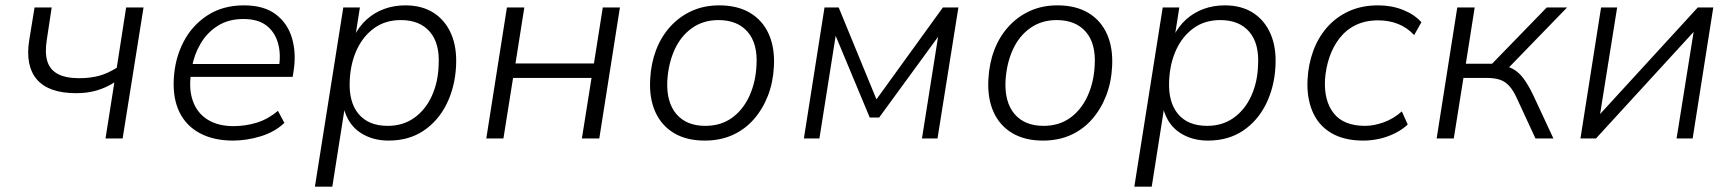

<svg xmlns="http://www.w3.org/2000/svg" viewBox="-20 -517 6471 717"><path d="M374 0 407 -209Q375 -189 340.5 -179Q306 -169 265 -169Q162 -169 118 -220Q74 -271 89 -366L109 -489H173L155 -370Q147 -321 156.5 -289Q166 -257 195.5 -241Q225 -225 276 -225Q317 -225 350 -234Q383 -243 416 -264L451 -489H516L438 0Z M850 8Q778 8 726.5 -19.5Q675 -47 650 -98.5Q625 -150 629 -222Q633 -298 665 -360Q697 -422 754.5 -459.5Q812 -497 891 -497Q966 -497 1010.5 -463Q1055 -429 1071 -372.5Q1087 -316 1076 -249L1073 -230H674L682 -278H1043L1021 -262Q1030 -315 1018 -356.5Q1006 -398 974.5 -422Q943 -446 889 -446Q833 -446 793 -420.5Q753 -395 729 -354Q705 -313 697 -267L694 -247Q684 -186 700 -140.5Q716 -95 755 -70.5Q794 -46 852 -46Q897 -46 939 -59Q981 -72 1018 -103L1042 -58Q1006 -24 953.5 -8Q901 8 850 8Z M1156 180 1262 -489H1324L1307 -381H1302Q1321 -419 1349.5 -444.5Q1378 -470 1414.5 -483.5Q1451 -497 1494 -497Q1556 -497 1599.5 -469Q1643 -441 1665 -390Q1687 -339 1683 -269Q1679 -192 1648 -129Q1617 -66 1562 -29Q1507 8 1431 8Q1370 8 1325 -22Q1280 -52 1264 -112H1267L1221 180ZM1428 -47Q1485 -47 1527 -77Q1569 -107 1592.5 -158.5Q1616 -210 1618 -273Q1623 -354 1585.5 -398Q1548 -442 1477 -442Q1419 -442 1377.5 -412Q1336 -382 1312.5 -331.5Q1289 -281 1286 -216Q1282 -136 1319 -91.5Q1356 -47 1428 -47Z M1796 0 1873 -489H1938L1905 -280H2198L2231 -489H2295L2218 0H2153L2189 -226H1896L1860 0Z M2612 8Q2544 8 2497 -20Q2450 -48 2427 -99.5Q2404 -151 2408 -221Q2411 -280 2430 -330Q2449 -380 2483 -417.5Q2517 -455 2563 -476Q2609 -497 2666 -497Q2734 -497 2781 -469Q2828 -441 2851 -389.5Q2874 -338 2870 -268Q2867 -209 2847.5 -159Q2828 -109 2794.5 -71Q2761 -33 2715 -12.5Q2669 8 2612 8ZM2614 -47Q2672 -47 2713.5 -77Q2755 -107 2778.5 -158.5Q2802 -210 2805 -273Q2810 -354 2772 -398Q2734 -442 2663 -442Q2606 -442 2564 -412Q2522 -382 2499 -331Q2476 -280 2472 -216Q2468 -136 2505.5 -91.5Q2543 -47 2614 -47Z M2982 0 3059 -489H3112L3253 -146L3501 -489H3559L3481 0H3423L3487 -404H3501L3263 -78H3228L3092 -404H3104L3040 0Z M3875 8Q3807 8 3760 -20Q3713 -48 3690 -99.5Q3667 -151 3671 -221Q3674 -280 3693 -330Q3712 -380 3746 -417.5Q3780 -455 3826 -476Q3872 -497 3929 -497Q3997 -497 4044 -469Q4091 -441 4114 -389.5Q4137 -338 4133 -268Q4130 -209 4110.5 -159Q4091 -109 4057.5 -71Q4024 -33 3978 -12.5Q3932 8 3875 8ZM3877 -47Q3935 -47 3976.5 -77Q4018 -107 4041.5 -158.5Q4065 -210 4068 -273Q4073 -354 4035 -398Q3997 -442 3926 -442Q3869 -442 3827 -412Q3785 -382 3762 -331Q3739 -280 3735 -216Q3731 -136 3768.5 -91.5Q3806 -47 3877 -47Z M4216 180 4322 -489H4384L4367 -381H4362Q4381 -419 4409.5 -444.5Q4438 -470 4474.5 -483.5Q4511 -497 4554 -497Q4616 -497 4659.5 -469Q4703 -441 4725 -390Q4747 -339 4743 -269Q4739 -192 4708 -129Q4677 -66 4622 -29Q4567 8 4491 8Q4430 8 4385 -22Q4340 -52 4324 -112H4327L4281 180ZM4488 -47Q4545 -47 4587 -77Q4629 -107 4652.5 -158.5Q4676 -210 4678 -273Q4683 -354 4645.5 -398Q4608 -442 4537 -442Q4479 -442 4437.5 -412Q4396 -382 4372.5 -331.5Q4349 -281 4346 -216Q4342 -136 4379 -91.5Q4416 -47 4488 -47Z M5071 8Q4999 8 4951 -20.5Q4903 -49 4881 -101.5Q4859 -154 4863 -222Q4866 -277 4884 -326.5Q4902 -376 4935.5 -414.5Q4969 -453 5017 -475Q5065 -497 5127 -497Q5177 -497 5219.5 -480Q5262 -463 5288 -434L5261 -386Q5235 -414 5201 -427.5Q5167 -441 5127 -441Q5079 -441 5043 -423.5Q5007 -406 4982.5 -374.5Q4958 -343 4944.5 -303Q4931 -263 4928 -219Q4924 -140 4961 -93.5Q4998 -47 5078 -47Q5111 -47 5148 -60.5Q5185 -74 5215 -101L5237 -52Q5218 -34 5190.5 -20Q5163 -6 5132.5 1Q5102 8 5071 8Z M5345 0 5422 -489H5487L5454 -279H5552L5756 -489H5832L5605 -255L5582 -273Q5609 -271 5630 -259.5Q5651 -248 5668.5 -225Q5686 -202 5705 -163L5781 0H5714L5645 -149Q5632 -178 5617 -195Q5602 -212 5582 -219Q5562 -226 5532 -226H5445L5409 0Z M5882 0 5959 -489H6019L5952 -70H5936L6320 -489H6378L6301 0H6241L6308 -419H6324L5940 0Z"/></svg>

Font: Nunito Sans 10pt Light
Style: Italic
Weight: 300
Italic angle: -9°
Designer: Vernon Adams
Foundry: Vernon Adams
Version: Version 3.101;gftools[0.9.27]